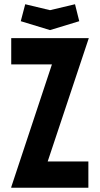

<svg xmlns="http://www.w3.org/2000/svg" viewBox="-20 -886 473 906"><path d="M33 0H397V-124H205L399 -706H33V-582H225L33 -3ZM216 -744 354 -786 334 -866 216 -838 99 -866 78 -786Z"/></svg>

Font: Lineal
Style: Bold
Weight: 700
Designer: Created by Frank Adebiaye with contributions from Anton Moglia & Ariel Martín Pérez
Created by Frank ADEBIAYE with FontF
Foundry: Velvetyne Type Foundry
Version: Version 2.000;Glyphs 3.2 (3227)